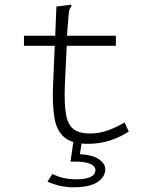

<svg xmlns="http://www.w3.org/2000/svg" viewBox="-20 -604 640 817"><path d="M355 8Q287 8 254 -19.5Q221 -47 211.5 -103.5Q202 -160 206 -248L213 -409H82V-452H215L220 -576L274 -583L283 -584L284 -577Q279 -571 276 -564Q273 -557 272 -541L265 -452H473V-409H264L256 -243Q253 -164 260.5 -119Q268 -74 292.5 -55Q317 -36 363 -36Q402 -36 438.5 -49Q475 -62 510 -83L528 -44Q487 -18 444.5 -5Q402 8 355 8ZM292 193Q236 193 182 169L203 136Q246 159 306 159Q344 159 365 149Q386 139 386 120Q386 103 364 93.5Q342 84 307 84H280L292 0H328L320 52Q375 55 401.5 74Q428 93 428 115Q428 149 394.5 171Q361 193 292 193Z"/></svg>

Font: Inconsolata Expanded Light
Style: Regular
Weight: 300
Width: 7
Monospace: yes
Designer: Raph Levien, Cyreal, Brenton Simpson
Foundry: Raph Levien, Cyreal, Google
Version: Version 3.001; ttfautohint (v1.8.2.53-6de2)